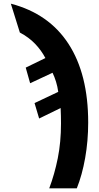

<svg xmlns="http://www.w3.org/2000/svg" viewBox="-20 -785 540 1045"><path d="M248 240Q277 163 294.5 76Q312 -11 312 -113Q312 -132 311.5 -155.5Q311 -179 310 -197L193 -140L168 -224L297 -285Q293 -314 285 -340Q277 -366 266 -389L144 -332L120 -417L227 -469Q205 -511 171 -546.5Q137 -582 88 -608L39 -765Q246 -711 353 -546Q460 -381 460 -118Q460 -18 443.5 75Q427 168 398 240Z"/></svg>

Font: Noto Sans Mono ExtraCondensed Black
Style: Regular
Weight: 900
Width: 2
Designer: Monotype Design Team
Foundry: Monotype Imaging Inc.
Version: Version 2.014